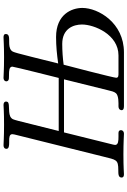

<svg xmlns="http://www.w3.org/2000/svg" viewBox="163 -886 723 1089"><g transform="rotate(-90 524.5 -341.5)"><path d="M62 -13C62 -3 70 0 81 0C93 0 115 -3 194 -3C264 -3 298 0 310 0C317 0 324 -2 328 -8C332 -14 332 -23 326 -28C321 -32 310 -31 298 -31H293C271 -31 247 -32 247 -50C247 -55 249 -60 250 -66L318 -340H619L557 -90C553 -75 550 -56 540 -45C525 -29 483 -31 467 -31C446 -31 444 -17 444 -13C444 -6 449 0 466 0H772C940 0 1024 -146 1024 -236C1024 -296 988 -385 859 -385C806 -385 759 -380 709 -373C774 -634 772 -628 783 -639C795 -650 814 -651 832 -651H838C859 -651 876 -652 876 -670C876 -681 867 -683 857 -683C846 -683 812 -680 744 -680C674 -680 640 -683 628 -683C621 -683 614 -681 610 -675C606 -669 607 -661 613 -656C618 -652 629 -652 641 -652H645C667 -652 691 -651 691 -633C691 -624 627 -370 627 -370H326C392 -632 388 -628 400 -639C421 -660 479 -645 490 -659C492 -662 493 -665 493 -669C493 -676 488 -683 474 -683C462 -683 440 -680 361 -680C291 -680 257 -683 245 -683C232 -683 224 -677 225 -664C227 -653 242 -651 259 -651H269C289 -651 308 -650 308 -633C308 -626 305 -617 302 -604L181 -118C162 -43 165 -32 104 -32H101C80 -32 62 -31 62 -13ZM628 -44C628 -59 701 -340 702 -342C739 -347 780 -350 820 -350C907 -350 930 -286 930 -238C930 -168 873 -31 755 -31H656C642 -31 628 -30 628 -44Z"/></g></svg>

Font: CMU Serif
Style: Italic
Weight: 500
Italic angle: -14.04°
Version: Version 0.7.0